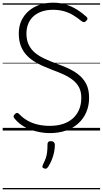

<svg xmlns="http://www.w3.org/2000/svg" viewBox="-20 -973 766 1431"><path d="M351 19Q316 19 279 12.5Q242 6 207 -7Q172 -20 142 -40.5Q112 -61 89 -89Q81 -98 81 -105.5Q81 -113 90 -122Q100 -131 107.5 -131.5Q115 -132 127 -119Q153 -92 187 -73Q221 -54 262.5 -44.5Q304 -35 351 -35Q406 -35 449 -49Q492 -63 522.5 -90Q553 -117 569.5 -156Q586 -195 586 -244Q586 -290 569 -322Q552 -354 522.5 -377Q493 -400 455 -417.5Q417 -435 373 -451Q336 -465 299.5 -481Q263 -497 230.5 -518Q198 -539 173 -567.5Q148 -596 134 -634.5Q120 -673 120 -723Q120 -778 140 -820Q160 -862 195 -892Q230 -922 276 -937.5Q322 -953 375 -953Q430 -953 475 -938Q520 -923 557 -899.5Q594 -876 623 -849Q632 -841 632 -833.5Q632 -826 623 -818Q614 -808 606 -808Q598 -808 587 -816Q558 -840 526 -859.5Q494 -879 456.5 -889.5Q419 -900 375 -900Q329 -900 292.5 -887.5Q256 -875 230.5 -852.5Q205 -830 191 -797Q177 -764 177 -723Q177 -673 195 -637.5Q213 -602 243.5 -577.5Q274 -553 313.5 -535Q353 -517 395 -501Q440 -485 484 -465.5Q528 -446 564.5 -417.5Q601 -389 622.5 -347.5Q644 -306 644 -244Q644 -185 623 -136.5Q602 -88 563.5 -53Q525 -18 471 0.5Q417 19 351 19ZM308 282Q297 278 296 271.5Q295 265 301 252Q314 226 321 206Q328 186 331 162Q334 138 334 103Q334 92 339.5 85.5Q345 79 359 79Q374 79 381.5 87Q389 95 389 106Q389 133 383 162Q377 191 366 218Q355 245 340 269Q333 279 326 283Q319 287 308 282ZM0 428H726V438H0ZM0 -20H726V0H0ZM0 -505H726V-500H0ZM0 -948H726V-938H0Z"/></svg>

Font: Playwrite US Modern Guides
Style: Regular
Weight: 400
Designer: Veronika Burian, José Scaglione
Foundry: TypeTogether
Version: Version 1.003